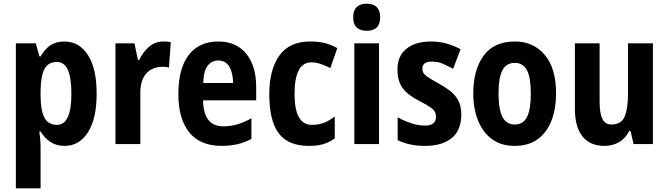

<svg xmlns="http://www.w3.org/2000/svg" viewBox="-20 -781 3626 1041"><path d="M329 -556Q409 -556 456.5 -483Q504 -410 504 -273Q504 -138 457 -64Q410 10 330 10Q286 10 254.5 -10.5Q223 -31 200 -68H193Q197 -40 198.5 -19.5Q200 1 200 13V240H66V-546H174L194 -475H200Q225 -518 255.5 -537Q286 -556 329 -556ZM288 -445Q242 -445 221.5 -407.5Q201 -370 200 -288V-264Q200 -183 220.5 -143.5Q241 -104 289 -104Q367 -104 367 -272Q367 -359 348 -402Q329 -445 288 -445Z M866 -556Q874 -556 884.5 -555.5Q895 -555 906 -552L896 -414Q890 -417 879 -418Q868 -419 864 -419Q806 -419 773.5 -383Q741 -347 741 -279V0H606V-546H709L728 -456H735Q753 -496 786.5 -526Q820 -556 866 -556Z M1163 -556Q1261 -556 1315 -490Q1369 -424 1369 -309V-237H1081Q1083 -96 1191 -96Q1268 -96 1343 -140V-28Q1275 10 1182 10Q1065 10 1006 -63.5Q947 -137 947 -270Q947 -410 1003.5 -483Q1060 -556 1163 -556ZM1163 -453Q1128 -453 1106 -425Q1084 -397 1082 -331H1244Q1243 -387 1223 -420Q1203 -453 1163 -453Z M1654 10Q1543 10 1491.5 -58Q1440 -126 1440 -270Q1440 -403 1494.5 -479.5Q1549 -556 1661 -556Q1712 -556 1746.5 -546Q1781 -536 1809 -520L1771 -412Q1741 -427 1716.5 -435Q1692 -443 1668 -443Q1577 -443 1577 -271Q1577 -104 1671 -104Q1707 -104 1735.5 -115Q1764 -126 1795 -149V-31Q1764 -8 1731 1Q1698 10 1654 10Z M1968 -761Q2041 -761 2041 -687Q2041 -649 2022 -631.5Q2003 -614 1968 -614Q1934 -614 1914.5 -631.5Q1895 -649 1895 -687Q1895 -725 1914 -743Q1933 -761 1968 -761ZM2035 -546V0H1901V-546Z M2481 -161Q2481 -74 2429 -32Q2377 10 2285 10Q2241 10 2205.5 2.5Q2170 -5 2136 -21V-145Q2168 -127 2207.5 -113.5Q2247 -100 2284 -100Q2315 -100 2329.5 -112.5Q2344 -125 2344 -148Q2344 -160 2339.5 -171.5Q2335 -183 2316.5 -197Q2298 -211 2255 -233Q2193 -264 2164 -302Q2135 -340 2135 -405Q2135 -477 2183.5 -516.5Q2232 -556 2316 -556Q2358 -556 2397 -546Q2436 -536 2477 -514L2437 -408Q2407 -424 2381 -435.5Q2355 -447 2320 -447Q2270 -447 2270 -408Q2270 -396 2275.5 -386Q2281 -376 2299 -363.5Q2317 -351 2356 -330Q2391 -311 2419.5 -289Q2448 -267 2464.5 -236.5Q2481 -206 2481 -161Z M2995 -274Q2995 -194 2971 -129.5Q2947 -65 2897 -27.5Q2847 10 2770 10Q2697 10 2647 -27Q2597 -64 2571.5 -128.5Q2546 -193 2546 -274Q2546 -402 2602 -479Q2658 -556 2772 -556Q2872 -556 2933.5 -483.5Q2995 -411 2995 -274ZM2683 -273Q2683 -189 2704 -147.5Q2725 -106 2771 -106Q2817 -106 2837.5 -147Q2858 -188 2858 -274Q2858 -359 2837.5 -399.5Q2817 -440 2771 -440Q2725 -440 2704 -400Q2683 -360 2683 -273Z M3520 -546V0H3415L3399 -70H3391Q3371 -30 3336 -10Q3301 10 3257 10Q3179 10 3138 -41.5Q3097 -93 3097 -191V-546H3231V-228Q3231 -167 3246 -136.5Q3261 -106 3295 -106Q3349 -106 3367 -149.5Q3385 -193 3385 -274V-546Z"/></svg>

Font: Noto Sans Gurmukhi Condensed
Style: Bold
Weight: 700
Width: 3
Designer: Jelle Bosma - Monotype Design Team
Foundry: Monotype Imaging Inc.
Version: Version 2.004; ttfautohint (v1.8.4.7-5d5b)